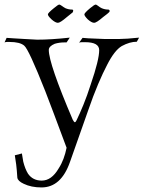

<svg xmlns="http://www.w3.org/2000/svg" viewBox="-76 -643 630 842"><path d="M106 179Q61 179 28 163Q2 151 0 136Q-2 103 -5 78.5Q-8 54 -11 38L20 30Q23 51 26 66Q34 98 47 119Q68 149 107 149Q150 149 181 96Q194 76 202.5 53Q211 30 216 5Q184 -82 160.5 -143.5Q137 -205 123 -242Q50 -427 30 -443Q11 -459 -34 -459Q-41 -459 -46 -459Q-51 -459 -56 -457L-47 -477Q-38 -476 -18.5 -475Q1 -474 32 -472L87 -469Q148 -469 230 -478L216 -457H206Q184 -457 164 -451Q138 -440 138 -424Q138 -364 243 -118Q249 -107 252 -107Q256 -107 260 -116Q274 -145 290 -184Q306 -223 322 -273Q359 -381 359 -423Q359 -458 297 -458Q290 -458 283.5 -458Q277 -458 271 -456L286 -477Q293 -476 310.5 -475Q328 -474 358 -473Q370 -472 382 -472Q394 -472 407 -472H447Q477 -472 534 -478L524 -460Q493 -460 458 -441Q426 -422 394 -359Q376 -325 354.5 -274.5Q333 -224 310 -157L231 67Q192 179 106 179ZM337 -543Q326 -543 309 -558Q294 -573 294 -580Q294 -586 319 -607Q338 -623 344 -623Q346 -623 353 -618Q358 -614 362 -611.5Q366 -609 370 -607Q384 -601 399 -601Q403 -601 405 -596V-595Q405 -592 402 -589Q400 -587 393.5 -581.5Q387 -576 376 -568Q347 -543 337 -543ZM178 -543Q167 -543 150 -558Q134 -573 134 -580Q134 -586 160 -607Q179 -623 184 -623Q187 -623 194 -618Q202 -612 211 -607Q225 -601 240 -601Q245 -601 245 -596V-595Q245 -593 243 -589L217 -568Q188 -543 178 -543Z"/></svg>

Font: Gideon Roman
Style: Regular
Weight: 400
Designer: Robert E. Leuschke
Foundry: Robert E. Leuschke
Version: Version 2.010